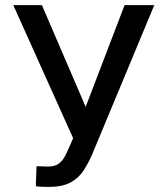

<svg xmlns="http://www.w3.org/2000/svg" viewBox="-20 -732 665 762"><path d="M146.3 -711.6 320 -307.9 474.4 -711.6H592.3L345.2 -117.9Q330.3 -83.8 311.3 -54.7Q292.3 -25.6 259.8 -7.8Q227.3 9.9 171.9 9.9Q160.2 9.9 143.8 9.1Q127.5 8.2 122.2 7.1L125 -72.4Q130.3 -72.4 146.7 -71.7Q163 -71 170.5 -71Q196.7 -71 211.8 -81.7Q226.9 -92.3 236 -109Q245 -125.7 252.8 -143.5L270.2 -183.6L32.7 -711.6Z"/></svg>

Font: Inter UI
Style: Regular
Weight: 400
Designer: Rasmus Andersson
Foundry: rsms
Version: Version 2.2